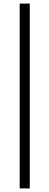

<svg xmlns="http://www.w3.org/2000/svg" viewBox="-20 -828 274 1068"><path d="M89.5 220V-808H145.5V220Z"/></svg>

Font: Encode Sans SC Light
Style: Regular
Weight: 300
Version: Version 3.002